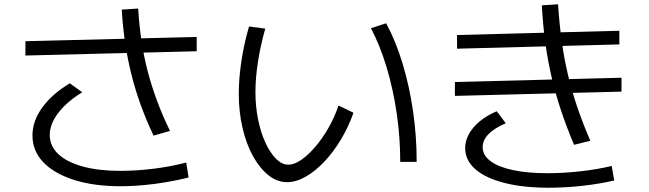

<svg xmlns="http://www.w3.org/2000/svg" viewBox="-20 -836 3040 899"><path d="M544 36Q420 36 327 6.5Q234 -23 183 -76Q132 -129 132 -202Q132 -270 178.5 -333.5Q225 -397 307 -446L365 -404Q292 -359 252.5 -307Q213 -255 213 -204Q213 -152 253 -114.5Q293 -77 367 -56.5Q441 -36 543 -36Q618 -36 699 -46Q780 -56 852 -75L863 -5Q788 14 704.5 25Q621 36 544 36ZM99 -576V-643L901 -663V-596ZM699 -201Q665 -273 639.5 -343Q614 -413 596 -484.5Q578 -556 566.5 -632Q555 -708 550 -791L627 -796Q632 -714 643 -641.5Q654 -569 672 -500.5Q690 -432 715.5 -363.5Q741 -295 776 -223Z M1324 17Q1278 17 1237 -15.5Q1196 -48 1164.5 -105Q1133 -162 1115.5 -237.5Q1098 -313 1098 -398Q1098 -467 1110 -548Q1122 -629 1146 -712L1222 -702Q1200 -624 1188 -547.5Q1176 -471 1176 -405Q1176 -338 1188.5 -276.5Q1201 -215 1223 -167.5Q1245 -120 1272.5 -92.5Q1300 -65 1330 -65Q1358 -65 1390.5 -87.5Q1423 -110 1456.5 -149Q1490 -188 1518.5 -238Q1547 -288 1565 -342L1635 -308Q1612 -242 1576.5 -183Q1541 -124 1498.5 -79Q1456 -34 1411 -8.5Q1366 17 1324 17ZM1854 -78Q1854 -193 1837.5 -305.5Q1821 -418 1790.5 -520Q1760 -622 1717 -704L1788 -727Q1834 -642 1865.5 -537Q1897 -432 1914 -315.5Q1931 -199 1931 -78Z M2549 43Q2430 43 2342 20.5Q2254 -2 2206.5 -43Q2159 -84 2158 -141Q2158 -193 2197 -239Q2236 -285 2306 -315L2348 -259Q2293 -235 2266 -206.5Q2239 -178 2240 -145Q2241 -108 2277.5 -81Q2314 -54 2382 -39.5Q2450 -25 2544 -25Q2619 -25 2698.5 -34Q2778 -43 2844 -59L2856 9Q2788 25 2707.5 34Q2627 43 2549 43ZM2110 -387V-452L2890 -472V-407ZM2668 -158Q2634 -238 2608 -315.5Q2582 -393 2563.5 -472Q2545 -551 2533.5 -635Q2522 -719 2517 -811L2593 -816Q2599 -725 2610 -644.5Q2621 -564 2639 -487.5Q2657 -411 2683 -334.5Q2709 -258 2744 -177ZM2120 -608V-672L2880 -692V-628Z"/></svg>

Font: M PLUS 1
Style: Regular
Weight: 400
Designer: Coji Morishita
Foundry: UNDERFOREST DESIGN
Version: Version 1.001